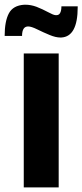

<svg xmlns="http://www.w3.org/2000/svg" viewBox="-43 -809 355 829"><path d="M221.2 -647Q219.7 -647 217.8 -647Q197.8 -647 171.9 -657.7Q143.6 -669.4 117.9 -682.1Q92.3 -694.8 78.6 -694.8Q52.2 -694.8 52.2 -653.8H-22.9Q-22.9 -717.3 -4.6 -751.5Q13.7 -785.6 61.5 -788.6Q64.5 -788.6 67.9 -788.6Q89.8 -788.6 114.3 -779.8Q141.6 -769 164.1 -756.8Q186.5 -744.6 195.8 -743.7Q210 -741.7 216.1 -752Q222.2 -762.2 222.2 -781.7H292.5Q292.5 -779.8 292.5 -778.3Q292.5 -650.4 221.2 -647ZM59.6 0V-578.1H210.4V0Z"/></svg>

Font: Oswald
Style: DemiBold
Weight: 600
Designer: Vernon Adams
Foundry: Vernon Adams
Version: 3.0; ttfautohint (v0.95) -l 8 -r 50 -G 200 -x 0 -w "G" -W -c